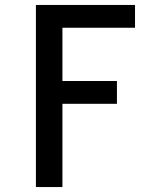

<svg xmlns="http://www.w3.org/2000/svg" viewBox="-20 -755 640 775"><path d="M125 0V-735H525V-643H232V-428H452V-336H232V0Z"/></svg>

Font: Iosevka Custom SmBdEx
Style: Regular
Weight: 600
Width: 7
Monospace: yes
Designer: Belleve Invis
Foundry: Belleve Invis
Version: Version 11.2.4; ttfautohint (v1.8.4)